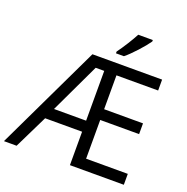

<svg xmlns="http://www.w3.org/2000/svg" viewBox="-159 -1078 1191 1225"><g transform="rotate(20 436.0 -465.5)"><path d="M533 -771Q564 -796 606.5 -842.5Q649 -889 671 -921V-931H572Q556 -900 529 -857Q502 -814 479 -783V-771ZM530 -74V-337H794V-410H530V-640H813V-714H340L-1 0H85L196 -227H447V0H813V-74ZM447 -640V-302H229L389 -640Z"/></g></svg>

Font: OpenSansMMV
Style: Regular
Weight: 400
Designer: Steve Matteson
Foundry: Ascender Corporation
Version: Version 4.000